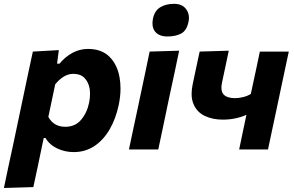

<svg xmlns="http://www.w3.org/2000/svg" viewBox="-57 -762 1497 979"><path d="M-37 196.5Q-26 143 -14.8 90.5Q-3.5 38 10 -24L61 -266Q72 -319.5 84.5 -378Q97 -436.5 110.5 -499L243 -506.5L234 -437.5H246.5Q275 -472 312 -492.2Q349 -512.5 391.5 -512.5Q461 -512.5 501 -472.8Q541 -433 552.5 -368Q557.5 -340.5 557.5 -310.5Q557.5 -271 548.5 -227.5Q533.5 -156.5 502 -102.2Q470.5 -48 424.2 -17.2Q378 13.5 319 13.5Q274 13.5 234.8 -5Q195.5 -23.5 175 -58.5H166L157 -16Q145 40 135 89.5Q124.5 138.5 113 192ZM276 -115.5Q326 -115.5 356.2 -150.8Q386.5 -186 397.5 -239Q402 -261.5 402 -282.5Q402 -297 400 -310.5Q394 -344 373.5 -364.8Q353 -385.5 317.5 -385.5Q291 -385.5 267.8 -371.2Q244.5 -357 224.5 -332L189.5 -166Q216.5 -115.5 276 -115.5Z M600.5 0Q612 -53.5 622.5 -104Q633 -154 646.5 -216L657 -266Q672.5 -341 684 -393.5Q695 -445.5 706 -499L856.5 -503.5Q845 -448.5 833.8 -395.2Q822.5 -342 806 -266L795.5 -216Q782.5 -154 772 -103.5Q761 -53 750 0ZM796.5 -576Q755 -576 734.5 -600Q720.5 -616.5 720.5 -642.5Q720.5 -654 723 -667.5Q731.5 -707.5 760.2 -725Q789 -742.5 830.5 -742.5Q872 -742.5 892 -715.5Q906.5 -696 906.5 -671Q906.5 -661 904 -650Q895 -606 866.8 -591Q838.5 -576 796.5 -576Z M1162.5 0Q1171 -41.5 1180.5 -86.5L1199.5 -176.5Q1144.5 -152 1079 -152Q1027 -152 987.5 -170.8Q948 -189.5 930.5 -229.5Q920 -252.5 920 -283.5Q920 -306 925.5 -332.5Q936.5 -384.5 944.5 -422.2Q952.5 -460 961 -499L1109.5 -503.5Q1101.5 -467 1094 -430Q1086 -392.5 1075.5 -343Q1072 -327.5 1072 -315Q1072 -292 1083.5 -280Q1101 -261.5 1142 -261.5Q1159 -261.5 1181 -266.5Q1203 -271.5 1222 -283L1226.5 -304.5Q1240 -366 1249.2 -409.8Q1258.5 -453.5 1268 -499H1415.5Q1404 -445.5 1393 -393.5Q1382 -341 1366 -266L1355.5 -216Q1342 -153.5 1331.5 -103.5Q1321 -53.5 1309.5 0Z"/></svg>

Font: Heraclito
Style: Bold Italic
Weight: 700
Italic angle: -12°
Designer: Kostas Bartsokas (font) & Cristiano Sobral (main changes)
Foundry: Kostas Bartsokas (font) & Cristiano Sobral (main changes)
Version: Version 1.00;July 8, 2020;FontCreator 13.0.0.2655 64-bit